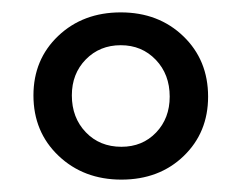

<svg xmlns="http://www.w3.org/2000/svg" viewBox="-20 -683 389 310"><path d="M34 -529Q34 -587 74 -625Q114 -663 175 -663Q236 -663 276 -624.5Q316 -586 316 -527Q316 -469 276.5 -431Q237 -393 176 -393Q115 -393 74.5 -431.5Q34 -470 34 -529ZM176 -446Q210 -446 232 -469Q254 -492 254 -527Q254 -563 231.5 -586.5Q209 -610 175 -610Q141 -610 118.5 -587Q96 -564 96 -529Q96 -493 118.5 -469.5Q141 -446 176 -446Z"/></svg>

Font: EauTest Medium
Style: Italic
Weight: 500
Italic angle: -12°
Designer: Christian Thalmann (Catharsis Fonts)
Version: Version 0.001;PS 000.001;hotconv 1.0.88;makeotf.lib2.5.64775